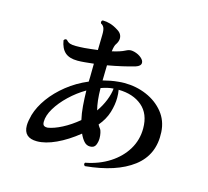

<svg xmlns="http://www.w3.org/2000/svg" viewBox="-120 -952 1239 1145"><g transform="rotate(15 500.0 -379.5)"><path d="M498 54Q491 49 491 42Q491 38 494 34Q578 18 641.5 -23Q705 -64 740.5 -123Q776 -182 776 -253Q776 -343 720.5 -390Q665 -437 575 -438Q577 -427 578 -415Q579 -403 579 -390Q579 -347 564.5 -299Q550 -251 513 -207Q517 -200 521 -194Q525 -188 529 -183Q533 -177 536.5 -161.5Q540 -146 540 -129Q540 -107 531.5 -87Q523 -67 497 -67Q475 -67 459.5 -84.5Q444 -102 432 -129Q365 -75 300 -45Q235 -15 183 -15Q101 -15 101 -91Q101 -105 104 -122Q107 -139 112 -158Q128 -212 166.5 -265Q205 -318 262 -363.5Q319 -409 390 -439L391 -468L392 -550Q364 -547 338.5 -544.5Q313 -542 293 -542Q242 -542 215.5 -565.5Q189 -589 181 -638Q188 -651 200 -646Q211 -633 224 -628.5Q237 -624 261 -624Q272 -624 284.5 -624.5Q297 -625 313 -626Q332 -628 352.5 -630Q373 -632 394 -635L396 -726Q397 -759 390.5 -773Q384 -787 371 -793Q370 -795 369.5 -797Q369 -799 369 -801Q369 -810 377 -813Q400 -813 423.5 -806Q447 -799 472 -783Q489 -773 496 -761Q503 -749 503 -735Q503 -718 491 -699Q485 -692 481.5 -679Q478 -666 476 -649Q499 -654 519.5 -660.5Q540 -667 555 -675Q572 -684 586 -684Q595 -684 607 -681Q633 -674 650.5 -659Q668 -644 668 -629Q668 -609 637 -599Q603 -589 559.5 -579Q516 -569 470 -561Q469 -539 469 -516Q469 -493 468 -467Q491 -473 514.5 -477.5Q538 -482 562 -484Q571 -485 580 -485.5Q589 -486 598 -486Q672 -486 736 -458.5Q800 -431 841 -380.5Q882 -330 886 -260Q894 -121 791 -42.5Q688 36 498 54ZM224 -110Q262 -116 310.5 -141Q359 -166 407 -206Q398 -245 394.5 -289.5Q391 -334 390 -384Q337 -353 292 -310Q247 -267 220 -222Q193 -177 193 -138Q193 -120 202 -114.5Q211 -109 224 -110ZM483 -286Q509 -323 525 -363Q541 -403 544 -437Q525 -436 506.5 -431.5Q488 -427 468 -420Q469 -337 483 -286Z"/></g></svg>

Font: Zen Antique
Style: Regular
Weight: 400
Designer: Yoshimichi Ohira
Foundry: Positype
Version: Version 1.001